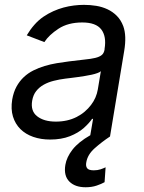

<svg xmlns="http://www.w3.org/2000/svg" viewBox="-20 -573 604 806"><path d="M31.2 -154.8Q36.6 -186.1 49.2 -209.2Q61.8 -232.2 79.7 -249.1Q97.7 -266 120 -277.2Q142.4 -288.4 167.1 -295.8Q191.8 -303.3 218 -307.7Q244.3 -312.1 269.9 -315.3Q307.9 -320.3 334.9 -323Q361.9 -325.6 379.8 -329.9Q397.7 -334.2 407.1 -342Q416.5 -349.8 419 -365.1V-367.9Q427.6 -420.1 405.2 -449.4Q382.8 -478.7 325.3 -478.7Q265.6 -478.7 225.5 -452.4Q185.4 -426.1 166.2 -396.3L92.3 -424.7Q107.2 -449.6 124.5 -469.1Q141.7 -488.6 161.9 -502.5Q182.2 -516.3 203.7 -525.9Q225.1 -535.5 246.8 -541.4Q268.5 -547.2 290.1 -549.9Q311.8 -552.6 332.4 -552.6Q358.7 -552.6 383.9 -548.5Q409.1 -544.4 431.1 -534.1Q453.1 -523.8 470.3 -506.6Q487.6 -489.3 497.5 -463.1Q512.1 -422.9 501.4 -359.4L441.8 0Q406.6 23.4 377.1 49.7Q347.7 76 342.3 108Q339.1 123.9 345.7 133Q352.3 142 373.6 142Q389.6 142 402.2 137.8Q414.8 133.5 423.3 129.3L419 191.8Q406.2 199.2 385.7 206.1Q365.1 213.1 339.5 213.1Q295.1 213.1 271.3 189.3Q246.8 164.8 254.3 119.3Q259.6 87 284.4 55Q309.3 23.1 359 -5.3L370.7 -73.9H366.5Q360.4 -65 351.9 -55.6Q343.4 -46.2 332 -35.9Q308.9 -15.3 273.4 -1.2Q237.9 12.8 190.3 12.8Q151.6 12.8 119.5 1.6Q87.4 -9.6 65.7 -31.1Q44 -52.6 34.4 -83.8Q24.9 -115.1 31.2 -154.8ZM136 -84.9Q164.4 -62.5 214.5 -62.5Q263.5 -62.5 301.8 -82Q320.7 -91.6 335.8 -104.6Q350.9 -117.5 362.2 -132.5Q373.6 -147.4 380.7 -163.9Q387.8 -180.4 390.6 -197.4L403.4 -274.1Q399.1 -269.9 388.8 -266.2Q378.6 -262.4 364.9 -259.4Q351.2 -256.4 335.6 -253.9Q320 -251.4 304.9 -249.3Q289.8 -247.2 276.5 -245.6Q263.1 -244 254.3 -242.9Q229 -239.7 205.8 -233.8Q182.5 -228 163.7 -217.5Q144.9 -207 132.1 -190.9Q119.3 -174.7 115.1 -150.6Q107.6 -106.9 136 -84.9Z"/></svg>

Font: Inter P
Style: Italic
Weight: 400
Italic angle: -9.40001°
Designer: Rasmus Andersson
Foundry: rsms
Version: Version 3.018;git-588b23468